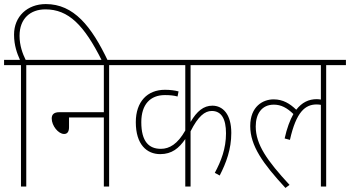

<svg xmlns="http://www.w3.org/2000/svg" viewBox="-20 -916 1719 943"><path d="M83 -596V0H109V-596H206V-622H106C91 -652 76 -693 76 -740C76 -825 129 -870 203 -870C316 -870 393 -794 482 -615H511C429 -788 342 -896 205 -896C114 -896 49 -835 49 -746C49 -693 64 -653 78 -622H0V-596Z M193 -622V-596H490V-365H272C244 -365 234 -353 234 -334C234 -299 266 -258 295 -258C309 -258 319 -267 319 -291V-339H490V0H516V-596H613V-622Z M1175 -596V-622H600V-596H890V-275C852 -208 812 -185 770 -185C712 -185 674 -220 674 -316C674 -403 718 -449 790 -449C815 -449 834 -447 852 -442L857 -467C839 -472 815 -475 790 -475C704 -475 647 -417 647 -316C647 -206 701 -159 767 -159C824 -159 859 -188 890 -233V0H916V-271C953 -345 986 -371 1020 -371C1067 -371 1090 -333 1090 -261C1090 -186 1066 -125 1035 -67L1059 -54C1091 -116 1116 -183 1116 -263C1116 -356 1074 -397 1023 -397C980 -397 947 -370 916 -317V-596Z M1162 -596H1556V-427C1550 -428 1543 -429 1536 -429C1496 -429 1463 -413 1435 -377C1404 -407 1370 -428 1324 -428C1272 -428 1209 -394 1209 -297C1209 -200 1271 -113 1382 7L1402 -8C1292 -127 1236 -206 1236 -295C1236 -356 1265 -402 1325 -402C1361 -402 1390 -386 1421 -356C1404 -326 1389 -286 1378 -236L1404 -229C1435 -368 1480 -403 1535 -403C1544 -403 1550 -402 1556 -401V0H1582V-596H1679V-622H1162Z"/></svg>

Font: Noto Sans Condensed Thin
Style: Regular
Weight: 100
Width: 3
Designer: Monotype Design Team
Foundry: Monotype Imaging Inc.
Version: Version 2.013